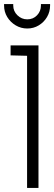

<svg xmlns="http://www.w3.org/2000/svg" viewBox="-33 -923 266 943"><path d="M19 -651 100 -649V0H156V-700H19ZM213 -903H168V-896Q168 -868 149 -848Q130 -828 101 -828Q73 -828 52.5 -848Q32 -868 32 -896V-903H-13V-896Q-13 -865 2.5 -839.5Q18 -814 44 -798.5Q70 -783 101 -783Q132 -783 157.5 -798.5Q183 -814 198 -839.5Q213 -865 213 -896Z"/></svg>

Font: AdventPro_ExpandedRegular
Style: ExpandedRegular
Weight: 400
Width: 7
Designer: VivaRado, Andreas Kalpakidis
Foundry: VivaRado, Andreas Kalpakidis
Version: Version 3.000